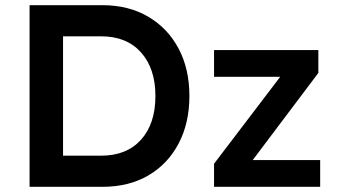

<svg xmlns="http://www.w3.org/2000/svg" viewBox="-20 -720 1301 740"><path d="M94 0V-700H375Q476 -700 551.5 -655.5Q627 -611 668.5 -532.5Q710 -454 710 -350Q710 -246 668.5 -167Q627 -88 552 -44Q477 0 375 0ZM370 -580H223V-120H370Q468 -120 523.5 -181.5Q579 -243 579 -350Q579 -456 523.5 -518Q468 -580 370 -580ZM805 0V-89L1060 -424H805V-527H1207V-439L954 -103H1214V0Z"/></svg>

Font: Readex Pro Medium
Style: Regular
Weight: 500
Designer: Bonnie Shaver-Troup, Thomas Jockin
Foundry: Lexend
Version: Version 1.204; ttfautohint (v1.8.4.7-5d5b)